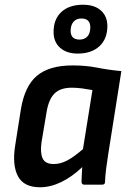

<svg xmlns="http://www.w3.org/2000/svg" viewBox="-20 -779 545 810"><path d="M149 11Q80 11 55.5 -36Q31 -83 44 -165L68 -317Q84 -416 136 -459.5Q188 -503 286 -503Q343 -503 390.5 -493.5Q438 -484 492 -479L436 -125Q431 -93 427.5 -65Q424 -37 423 -11Q423 0 411 0H335Q325 0 324 -11Q324 -25 325 -41.5Q326 -58 327 -74Q284 -33 238.5 -11Q193 11 149 11ZM207 -87Q235 -87 263.5 -102Q292 -117 330 -150L370 -399Q349 -403 326.5 -406Q304 -409 283 -409Q235 -409 210.5 -385Q186 -361 177 -309L155 -178Q149 -134 160 -110.5Q171 -87 207 -87ZM308 -553Q261 -553 233.5 -577.5Q206 -602 206 -644Q206 -698 239 -728.5Q272 -759 330 -759Q379 -759 406 -734.5Q433 -710 433 -669Q433 -615 399.5 -584Q366 -553 308 -553ZM316 -612Q337 -612 349 -625.5Q361 -639 361 -664Q361 -701 323 -701Q302 -701 290 -687Q278 -673 278 -649Q278 -612 316 -612Z"/></svg>

Font: Sofia Sans Semi Condensed
Style: Bold Italic
Weight: 700
Italic angle: -9°
Version: Version 4.100